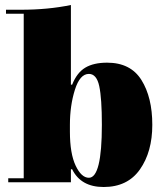

<svg xmlns="http://www.w3.org/2000/svg" viewBox="-20 -739 660 769"><path d="M269 -61H264V-9H13V-25H75V-684H4V-700H64Q173 -700 264 -719V-400H269Q288 -448 321.5 -468Q355 -488 409 -488Q503 -488 546.5 -418.5Q590 -349 590 -239Q590 -131 540.5 -60.5Q491 10 395 10Q304 10 269 -61ZM260 -239V-212Q260 -124 283 -75.5Q306 -27 336 -27Q388 -27 388 -239Q388 -345 377.5 -394Q367 -443 336 -443Q300 -443 280 -379.5Q260 -316 260 -239Z"/></svg>

Font: Elsie Swash Caps Black
Style: Regular
Weight: 900
Designer: Alejandro Inler
Foundry: Alejandro Inler
Version: 1.001